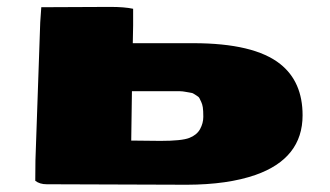

<svg xmlns="http://www.w3.org/2000/svg" viewBox="-20 -522 936 545"><path d="M435.5 -122.1Q495.6 -122.1 517.1 -130.4Q538.6 -138.7 547.9 -155.5Q557.1 -172.4 557.1 -190.2Q557.1 -208 555.7 -217.3Q554.2 -226.6 551.3 -232.4Q548.3 -238.3 546.4 -242.7Q544.4 -247.1 538.3 -250.5Q532.2 -253.9 529.3 -256.1Q526.4 -258.3 517.3 -259.5Q508.3 -260.7 504.4 -261.7Q500.5 -262.7 488.8 -263.2H354.5L352.5 -123ZM510.7 2.4 112.3 1Q92.8 1 80.1 -8.8Q80.1 -45.9 80.6 -66.9L94.2 -458.5L97.2 -501.5L292.5 -502.4Q333.5 -502.4 357.9 -497.1V-449.7L356.9 -399.4H528.3Q701.2 -399.4 775.4 -340.3Q838.9 -290 838.9 -194.8Q838.9 -72.3 705.1 -25.4Q626.5 2 510.7 2.4Z"/></svg>

Font: Seymour One
Style: Book
Weight: 400
Designer: vernon adams
Foundry: vernon adams
Version: Version 1.000; ttfautohint (v0.93) -l 8 -r 50 -G 200 -x 0 -w